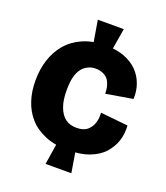

<svg xmlns="http://www.w3.org/2000/svg" viewBox="-140 -804 829 959"><g transform="rotate(20 274.5 -325.0)"><path d="M234 -588 214 -708H352L332 -588ZM215 58 234 -63H332L352 58ZM296 -45Q226 -45 175 -66Q122 -88 90 -124Q57 -161 41 -210Q25 -258 25 -316Q25 -377 41 -426Q58 -478 90 -516Q124 -556 174 -578Q226 -601 293 -601Q353 -601 395 -585Q439 -568 466 -540Q493 -512 506 -475Q519 -440 517 -397L375 -373Q375 -407 364 -431Q354 -454 334 -464Q314 -475 288 -475Q266 -475 248 -466Q228 -456 216 -440Q202 -422 195 -394Q188 -367 188 -324Q188 -271 201 -236Q215 -199 238 -182Q262 -164 298 -164Q336 -164 356 -182Q376 -200 383 -225Q390 -248 388 -277L534 -262Q537 -220 525 -181Q513 -144 484 -111Q457 -81 408 -62Q364 -45 296 -45Z"/></g></svg>

Font: Bricolage Grotesque 36pt ExtraBold
Style: Regular
Weight: 800
Designer: Mathieu Triay
Foundry: Atelier Triay
Version: Version 1.000;gftools[0.9.30]